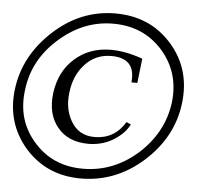

<svg xmlns="http://www.w3.org/2000/svg" viewBox="-51 -744 834 813"><g transform="rotate(5 366.0 -337.5)"><path d="M721 -337Q703 -191 585 -86Q469 17 321 17Q176 17 84 -87Q-7 -192 11 -336Q29 -480 146 -587Q261 -692 408 -692Q555 -692 647 -588Q739 -484 721 -337ZM678 -337Q693 -465 612 -557Q531 -648 402 -648Q275 -648 172 -556Q69 -465 54 -336Q37 -207 118 -116Q197 -25 327 -25Q456 -25 559 -116Q661 -208 678 -337ZM513 -229Q501 -206 482.5 -188.5Q464 -171 441.5 -158Q419 -145 393 -138.5Q367 -132 342 -132Q254 -132 209 -188Q163 -243 174 -333Q186 -425 247 -480Q310 -537 402 -537Q464 -537 537 -511L525 -407H500Q511 -511 406 -511Q337 -511 292 -460Q250 -413 242 -342Q233 -273 263 -221Q296 -163 364 -163Q449 -163 494 -238Z"/></g></svg>

Font: DG Didot
Style: Bold Italic
Weight: 700
Designer: David Gatwood, Takis Katsoulidis, and George D. Matthiopoulos
Foundry: David Gatwood
Version: Version 1.0